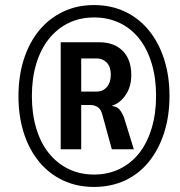

<svg xmlns="http://www.w3.org/2000/svg" viewBox="-20 -732 711 759"><path d="M351 7Q285 7 230 -18.5Q175 -44 135.5 -91.5Q96 -139 74.5 -205Q53 -271 53 -352Q53 -432 74.5 -498.5Q96 -565 135.5 -612.5Q175 -660 230 -686Q285 -712 351 -712Q419 -712 474 -686Q529 -660 568 -612.5Q607 -565 628.5 -499Q650 -433 650 -353Q650 -272 628.5 -206Q607 -140 568 -92Q529 -44 474 -18.5Q419 7 351 7ZM352 -42Q408 -42 453.5 -64.5Q499 -87 530.5 -127Q562 -167 579.5 -225Q597 -283 597 -353Q597 -424 579.5 -481.5Q562 -539 530.5 -579Q499 -619 453.5 -641Q408 -663 352 -663Q296 -663 251 -641Q206 -619 173.5 -578.5Q141 -538 123.5 -480.5Q106 -423 106 -352Q106 -282 123.5 -224Q141 -166 173.5 -126Q206 -86 251 -64Q296 -42 352 -42ZM220 -142V-565H372Q431 -565 465 -531Q499 -497 499 -435Q499 -390 477 -357Q455 -324 422 -314L439 -309Q450 -304 458 -291.5Q466 -279 470 -268L509 -142H422L385 -277Q380 -299 367 -308Q354 -317 336 -317H294L301 -325V-142ZM301 -370H362Q387 -370 402.5 -388Q418 -406 418 -437Q418 -468 402 -484.5Q386 -501 362 -501H301Z"/></svg>

Font: Nunito Sans 7pt Condensed
Style: Bold Italic
Weight: 700
Width: 3
Italic angle: -9°
Designer: Vernon Adams
Foundry: Vernon Adams
Version: Version 3.101;gftools[0.9.27]